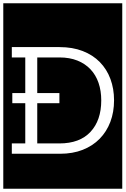

<svg xmlns="http://www.w3.org/2000/svg" viewBox="-32 -937 765 1170"><path d="M-12 -917H713V213H-12ZM663 -326Q663 -396 641 -455.5Q619 -515 576.5 -558.5Q534 -602 472 -626Q410 -650 331 -650H40V-587H122V-370H43V-308H122V-63H40V0H334Q411 0 472 -24Q533 -48 575.5 -91.5Q618 -135 640.5 -194.5Q663 -254 663 -326ZM585 -325Q585 -204 519.5 -133.5Q454 -63 330 -63H195V-308H330V-370H195V-587H330Q392 -587 439.5 -568Q487 -549 519.5 -514.5Q552 -480 568.5 -432Q585 -384 585 -325Z"/></svg>

Font: Zilla Slab Regular Highlight
Style: Regular
Weight: 410
Designer: Typotheque Type Foundry
Foundry: Typotheque type foundry
Version: Version 1.0; 2017